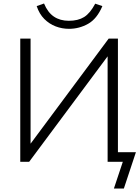

<svg xmlns="http://www.w3.org/2000/svg" viewBox="-20 -926 804 1099"><path d="M632 153 683 0H596V-626L609 -621L147 0H96V-705H155V-81L142 -86L602 -705H655V-55H758L689 153ZM375 -761Q335 -761 298.5 -775Q262 -789 233.5 -817.5Q205 -846 190 -891L232 -906Q253 -855 288.5 -831Q324 -807 374 -807Q427 -807 461.5 -828.5Q496 -850 525 -905L566 -891Q535 -818 484 -789.5Q433 -761 375 -761Z"/></svg>

Font: Nunito Sans 11pt Light
Style: Regular
Weight: 300
Version: Version 3.101;gftools[0.9.27]